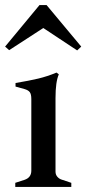

<svg xmlns="http://www.w3.org/2000/svg" viewBox="-28 -734 339 754"><path d="M32 -16 69 -28Q95 -37 95 -64V-345Q95 -364 89 -372Q83 -380 69 -384L33 -394V-408Q87 -417 122.5 -425.5Q158 -434 194 -449L203 -442Q190 -413 190 -349V-60Q190 -48 197.5 -39.5Q205 -31 216 -28L252 -16V0H32ZM291 -551 275 -536 142 -624 8 -537 -8 -551 127 -714H155Z"/></svg>

Font: Ibarra Real Nova SemiBold
Style: Regular
Weight: 600
Designer: Jose Maria Ribagorda & Octavio Pardo
Foundry: Jose Maria Ribagorda
Version: Version 1.014